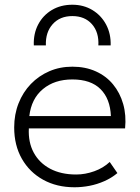

<svg xmlns="http://www.w3.org/2000/svg" viewBox="-20 -777 590 812"><path d="M295 15Q220 15 162.5 -16.8Q105 -48.5 72.5 -105.5Q40 -162.5 40 -238Q40 -293 58.5 -340Q77 -387 110.5 -421.8Q144 -456.5 188.8 -475.8Q233.5 -495 286 -495Q341.5 -495 385.2 -475.2Q429 -455.5 458.2 -420Q487.5 -384.5 501 -337Q514.5 -289.5 509 -234H102Q99 -175.5 122.5 -131.8Q146 -88 192 -63.5Q238 -39 302 -39Q340.5 -39 378.8 -52.8Q417 -66.5 444 -92L476.5 -45Q452 -24.5 421.5 -11Q391 2.5 358.8 8.8Q326.5 15 295 15ZM104 -286H449Q446 -359.5 405 -400.2Q364 -441 286 -441Q210.5 -441 161.5 -400.2Q112.5 -359.5 104 -286ZM123 -585Q121 -634.5 141.5 -673.5Q162 -712.5 199.5 -734.8Q237 -757 286 -757Q333.5 -757 370.8 -734.5Q408 -712 428.8 -673Q449.5 -634 448 -585H396Q399 -640.5 368.8 -674.8Q338.5 -709 286 -709Q233.5 -709 202.8 -674.8Q172 -640.5 174 -585Z"/></svg>

Font: Geologica Thin
Style: Regular
Weight: 100
Version: Version 1.010;gftools[0.9.28]